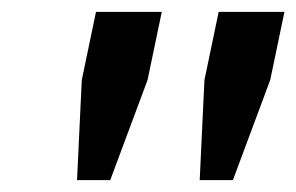

<svg xmlns="http://www.w3.org/2000/svg" viewBox="-20 -749 500 324"><path d="M110 -445 118 -614 142 -729H253L229 -614L166 -445ZM317 -445 325 -614 349 -729H460L436 -614L373 -445Z"/></svg>

Font: Mona Sans ExtraLight SemiBold
Style: Italic
Weight: 600
Italic angle: -11.6951°
Version: Version 2.000